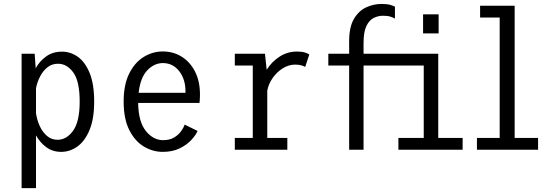

<svg xmlns="http://www.w3.org/2000/svg" viewBox="-20 -780 2865 1000"><path d="M92.5 200V-500H160.5L166 -424.5Q186 -461.5 220.5 -486.2Q255 -511 303 -511Q347.5 -511 385.5 -484Q423.5 -457 447 -399.5Q470.5 -342 470.5 -251Q470.5 -160 446 -102Q421.5 -44 382.5 -16.5Q343.5 11 299 11Q253.5 11 220.5 -13.8Q187.5 -38.5 167.5 -75V200ZM282 -448Q250 -448 226.8 -429.2Q203.5 -410.5 188.5 -381.2Q173.5 -352 167.5 -320.5V-190.5Q172.5 -155 187 -123.5Q201.5 -92 224.8 -72Q248 -52 280 -52Q327 -52 361 -99.5Q395 -147 395 -251Q395 -356.5 362 -402.2Q329 -448 282 -448Z M827.5 11Q775.5 11 729 -17Q682.5 -45 653.2 -103Q624 -161 624 -251Q624 -339 653 -397Q682 -455 728.5 -483.5Q775 -512 828 -512Q882.5 -512 926.2 -484.8Q970 -457.5 995.8 -407.2Q1021.5 -357 1021.5 -287.5Q1021.5 -275 1020.8 -263.5Q1020 -252 1019 -244H699.5Q701 -146 739.5 -98Q778 -50 829.5 -50Q864 -50 887 -64Q910 -78 923.5 -97Q937 -116 942 -131L1009 -98Q1000 -76.5 976.5 -51Q953 -25.5 915.8 -7.2Q878.5 11 827.5 11ZM828 -451.5Q783.5 -451.5 747.2 -413.8Q711 -376 702 -296.5H946V-305Q946 -367.5 913.2 -409.5Q880.5 -451.5 828 -451.5Z M1203 0V-61.5H1296.5V-438.5H1203V-500H1360L1369 -416.5Q1394.5 -458 1435.8 -484.8Q1477 -511.5 1526.5 -511.5Q1554 -511.5 1569.8 -506Q1585.5 -500.5 1591 -496.5L1569.5 -431Q1565.5 -434.5 1552 -439Q1538.5 -443.5 1517 -443.5Q1483.5 -443.5 1452.8 -424.2Q1422 -405 1400.2 -374Q1378.5 -343 1372 -308V-61.5H1476.5V0Z M1798.5 0V-438.5H1690V-500H1798.5V-565Q1798.5 -640 1823.8 -682.2Q1849 -724.5 1887.8 -742Q1926.5 -759.5 1967 -759.5Q1995 -759.5 2011.8 -754.8Q2028.5 -750 2037 -745.5V-683Q2029 -688 2014.5 -693Q2000 -698 1974.5 -698Q1950 -698 1926.8 -686.8Q1903.5 -675.5 1888.5 -645Q1873.5 -614.5 1873.5 -556V-500H2262.5V-61.5H2389.5V0H2055V-61.5H2187V-438.5H1873.5V0ZM2183.5 -705.5H2264.5V-606H2183.5Z M2464 0V-61.5H2582.5V-688.5H2480.5V-750H2660.5V-61.5H2782.5V0Z"/></svg>

Font: Trispace SemiCondensed Light
Style: Regular
Weight: 300
Width: 4
Designer: Tyler Finck
Foundry: Etcetera Type Company
Version: Version 1.210; ttfautohint (v1.8.3)